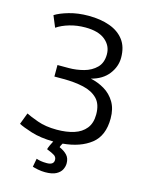

<svg xmlns="http://www.w3.org/2000/svg" viewBox="-131 -790 824 1063"><g transform="rotate(15 280.5 -258.5)"><path d="M233 191Q213 191 192 187Q171 183 160 179L169 131Q180 135 194.5 137.5Q209 140 229 140Q269 140 269 111Q269 95 255.5 86Q242 77 211 65Q214 54 220 41Q226 28 233 15Q158 14 105 -3Q52 -20 30 -32L55 -98Q76 -87 123 -70Q170 -53 234 -53Q290 -53 332.5 -66.5Q375 -80 399.5 -110.5Q424 -141 424 -191Q424 -250 394 -280.5Q364 -311 313 -322.5Q262 -334 198 -334H146V-400H211Q254 -400 296.5 -411.5Q339 -423 367 -451Q395 -479 395 -528Q395 -577 356 -609Q317 -641 242 -641Q194 -641 151.5 -628.5Q109 -616 80 -596L53 -661Q81 -679 131.5 -693.5Q182 -708 243 -708Q312 -708 364.5 -689Q417 -670 446.5 -631Q476 -592 476 -530Q476 -479 442.5 -435.5Q409 -392 344 -375Q387 -366 424 -344Q461 -322 484 -284Q507 -246 507 -190Q507 -91 446.5 -43.5Q386 4 286 13Q278 26 275 36Q304 49 320 66.5Q336 84 336 113Q336 131 327 149Q318 167 295.5 179Q273 191 233 191Z"/></g></svg>

Font: Ubuntu Sans
Style: Regular
Weight: 400
Designer: Dalton Maag Ltd
Foundry: Dalton Maag Ltd
Version: Version 1.006; ttfautohint (v1.8.4.7-5d5b)